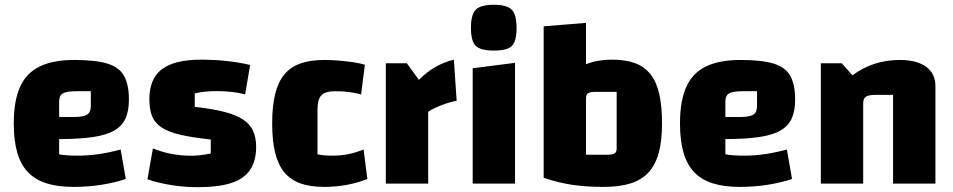

<svg xmlns="http://www.w3.org/2000/svg" viewBox="-20 -763 3962 798"><path d="M285.2 13.8Q219.8 13.8 172.7 -1.2Q125.6 -16.3 95.7 -47.9Q65.8 -79.6 51.5 -129.7Q37.2 -179.8 37.2 -250Q37.2 -343.7 63.4 -401.8Q89.6 -460 145.3 -486.9Q200.9 -513.8 289.2 -513.8Q376.6 -513.8 425.8 -498.9Q475 -484 495.4 -448.1Q515.8 -412.2 515.8 -348.6Q515.8 -301.9 501.5 -270.4Q487.2 -238.9 454.2 -220.1Q421.2 -201.4 365.3 -193.2Q309.3 -185 225.8 -185H195.8V-276.6H284.8Q326.2 -276.6 341.8 -286.4Q357.4 -296.1 357.4 -322.5V-383.9H298.2Q257 -383.9 241.4 -375Q225.8 -366 225.8 -341.1V-121.8Q240.2 -118.8 258.7 -117.5Q277.3 -116.1 304.7 -116.1Q347 -116.1 390.1 -122.4Q433.3 -128.6 481.5 -141.6L502.8 -19.2Q454.4 -3 399.2 5.4Q343.9 13.8 285.2 13.8Z M600.8 -350.8Q600.8 -435.4 652.8 -475.2Q704.9 -515 815.6 -515Q869.7 -515 921.6 -509.5Q973.5 -504 1019.6 -493L998.8 -370.6Q973.8 -377.6 944.1 -381Q914.4 -384.3 880.6 -384.3Q855.4 -384.3 830.5 -381.8Q805.5 -379.3 789.4 -374.6V-318.9Q862.7 -310.7 911.7 -298.2Q960.8 -285.7 989.8 -266.5Q1018.8 -247.4 1031.7 -219.6Q1044.6 -191.9 1044.6 -152.4Q1044.6 -94.1 1019.5 -57Q994.5 -19.8 941.3 -2.4Q888 15 802.7 15Q748 15 692.8 6.4Q637.5 -2.3 592.8 -17.8L615.6 -146.4Q688.1 -115.7 776.6 -115.7Q793.7 -115.7 812.8 -117.9Q831.8 -120.2 856 -125.1V-183.1Q778.4 -191.5 728.8 -203.1Q679.1 -214.8 651.2 -233.4Q623.3 -252 612 -280.3Q600.8 -308.6 600.8 -350.8Z M1327.7 13.8Q1269.9 13.8 1228.8 -0.7Q1187.7 -15.3 1161.6 -46.9Q1135.6 -78.6 1123.4 -128.7Q1111.2 -178.8 1111.2 -250Q1111.2 -321.2 1123.4 -371.4Q1135.6 -421.6 1161.6 -453.2Q1187.7 -484.7 1228.8 -499.3Q1269.9 -513.8 1327.7 -513.8Q1357 -513.8 1389.5 -511Q1422 -508.3 1451.1 -503.9Q1480.1 -499.5 1496.5 -493.5L1480.7 -370.4Q1455.4 -377.6 1428.6 -380.8Q1401.8 -383.9 1372.1 -383.9Q1332.2 -383.9 1315.9 -366.9Q1299.6 -349.9 1299.6 -308.2V-121.8Q1320.4 -116.1 1362.8 -116.1Q1397.1 -116.1 1428 -122.4Q1458.8 -128.6 1491.2 -141.6L1506.8 -19.2Q1466.7 -3 1421.2 5.4Q1375.7 13.8 1327.7 13.8Z M1670.9 -500 1721.1 -430.9Q1753.9 -464.3 1789.7 -484.6Q1825.5 -505 1866.4 -515L1878 -344Q1861.5 -341.8 1837.9 -334Q1814.3 -326.2 1793.2 -316.8Q1772 -307.5 1759.6 -298.3V0H1583.6V-500Z M1944.6 -479.3 2120.6 -501.9V0H1944.6ZM2032.8 -552.8Q1977.6 -552.8 1957.5 -572.4Q1937.4 -592 1937.4 -647Q1937.4 -702.9 1957.6 -723Q1977.8 -743.2 2033.1 -743.2Q2086.8 -743.2 2106.9 -723Q2127 -702.7 2127 -646.7Q2127 -592.2 2107.8 -572.5Q2088.6 -552.8 2032.8 -552.8Z M2525 -515Q2580.5 -515 2619.7 -500.5Q2658.8 -485.9 2683.8 -454.1Q2708.7 -422.4 2720.1 -372Q2731.6 -321.6 2731.6 -250Q2731.6 -178.6 2718.1 -128.5Q2704.7 -78.4 2675.8 -46.8Q2647 -15.3 2600.8 -0.7Q2554.6 13.8 2489.8 13.8Q2441.6 13.8 2407.8 -0.8Q2374 -15.3 2352.9 -46.6Q2331.9 -77.9 2322.3 -128.3Q2312.6 -178.6 2312.6 -250Q2312.6 -321.8 2324.4 -372.3Q2336.2 -422.8 2361.1 -454.2Q2386 -485.6 2426.9 -500.3Q2467.8 -515 2525 -515ZM2543 -381.3H2456.3Q2433.1 -381.3 2424.3 -375.6Q2415.6 -369.8 2415.6 -354V-119.9H2502.3Q2526 -119.9 2534.5 -125.5Q2543 -131.2 2543 -146ZM2239.6 -653.6 2415.6 -667.9V-126.6V-84.7L2489.8 13.8Q2415.8 13.8 2358.2 5.2Q2300.6 -3.5 2239.6 -24Z M3054.2 13.8Q2988.8 13.8 2941.7 -1.2Q2894.6 -16.3 2864.7 -47.9Q2834.8 -79.6 2820.5 -129.7Q2806.2 -179.8 2806.2 -250Q2806.2 -343.7 2832.4 -401.8Q2858.6 -460 2914.3 -486.9Q2969.9 -513.8 3058.2 -513.8Q3145.6 -513.8 3194.8 -498.9Q3244 -484 3264.4 -448.1Q3284.8 -412.2 3284.8 -348.6Q3284.8 -301.9 3270.5 -270.4Q3256.2 -238.9 3223.2 -220.1Q3190.2 -201.4 3134.3 -193.2Q3078.3 -185 2994.8 -185H2964.8V-276.6H3053.8Q3095.2 -276.6 3110.8 -286.4Q3126.4 -296.1 3126.4 -322.5V-383.9H3067.2Q3026 -383.9 3010.4 -375Q2994.8 -366 2994.8 -341.1V-121.8Q3009.2 -118.8 3027.7 -117.5Q3046.3 -116.1 3073.7 -116.1Q3116 -116.1 3159.1 -122.4Q3202.3 -128.6 3250.5 -141.6L3271.8 -19.2Q3223.4 -3 3168.2 5.4Q3112.9 13.8 3054.2 13.8Z M3391.6 0V-500H3478.6L3523.1 -450Q3565.7 -481.8 3614.9 -497.8Q3664 -513.8 3719.8 -513.8Q3790.5 -513.8 3829.2 -485.5Q3867.8 -457.1 3867.8 -406V0H3691.8V-368.7H3617.6Q3589.9 -368.7 3578.8 -360.9Q3567.6 -353.1 3567.6 -333.5V0Z"/></svg>

Font: Changa
Style: Regular
Weight: 400
Designer: Eduardo Rodriguez Tunni
Foundry: Eduardo Rodriguez Tunni
Version: Version 3.003